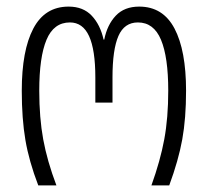

<svg xmlns="http://www.w3.org/2000/svg" viewBox="-20 -562 629 582"><path d="M46 -287Q46 -409 81 -475.5Q116 -542 188 -542Q232 -542 258 -514.5Q284 -487 294 -442H296Q305 -487 331 -514.5Q357 -542 402 -542Q474 -542 509 -475.5Q544 -409 544 -287Q544 -203 532.5 -139.5Q521 -76 493 0H439Q466 -75 478 -140Q490 -205 490 -287Q490 -389 468 -441.5Q446 -494 398 -494Q357 -494 339 -453Q321 -412 321 -327V-251H269V-327Q269 -411 250 -452.5Q231 -494 192 -494Q143 -494 121 -441.5Q99 -389 99 -287Q99 -205 111 -139.5Q123 -74 151 0H96Q68 -73 57 -137.5Q46 -202 46 -287Z"/></svg>

Font: Noto Sans Georgian Light Cond
Style: Regular
Weight: 300
Width: 3
Designer: Monotype Design team
Foundry: Monotype Imaging Inc.
Version: Version 1.000